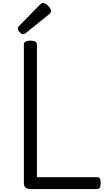

<svg xmlns="http://www.w3.org/2000/svg" viewBox="-20 -1275 726 1295"><path d="M185 0Q141 0 141 -40V-974Q141 -988 152 -994.5Q163 -1001 185 -1001Q207 -1001 218 -994.5Q229 -988 229 -974V-80H632Q647 -80 653 -71.5Q659 -63 659 -40Q659 -18 653 -9Q647 0 632 0ZM137 -1044Q126 -1044 113 -1057.5Q100 -1071 100 -1081Q100 -1085 101 -1089Q102 -1093 108 -1099L250 -1244Q255 -1249 259.5 -1252Q264 -1255 270 -1255Q280 -1255 292.5 -1246Q305 -1237 314.5 -1224.5Q324 -1212 324 -1202Q324 -1195 321.5 -1190Q319 -1185 309 -1177L156 -1054Q150 -1050 145.5 -1047Q141 -1044 137 -1044Z"/></svg>

Font: Playwrite PL
Style: Regular
Weight: 400
Designer: Veronika Burian, José Scaglione
Foundry: TypeTogether
Version: Version 1.002